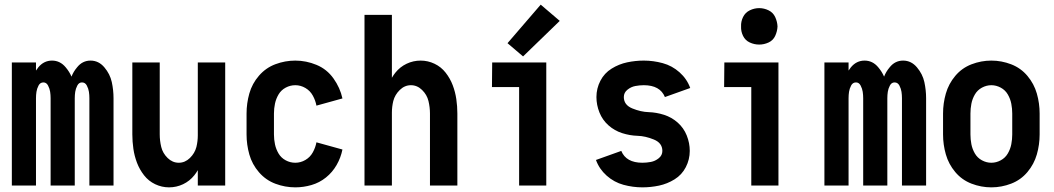

<svg xmlns="http://www.w3.org/2000/svg" viewBox="-20 -799 4540 827"><path d="M31 0V-530H135V-495Q140 -502 145 -509Q169 -538 204 -538Q239 -538 263 -509Q279 -490 288 -469Q296 -490 312 -509Q335 -538 370 -538Q405 -538 429.5 -509Q454 -480 461.5 -445.5Q469 -411 469 -376V0H365V-376Q365 -390 363 -403.5Q361 -417 354 -430.5Q347 -444 333 -444Q320 -444 313 -430.5Q306 -417 304 -403.5Q302 -390 302 -376V0H198V-376Q198 -390 196 -403.5Q194 -417 187 -430.5Q180 -444 167 -444Q153 -444 146 -430.5Q139 -417 137 -403.5Q135 -390 135 -376V0Z M708 8Q677 8 648.5 -5.5Q620 -19 600.5 -44Q581 -69 570 -98Q559 -127 554.5 -158Q550 -189 550 -220V-530H668V-220Q668 -193 674.5 -166Q681 -139 702 -118.5Q723 -98 750 -98Q777 -98 798 -118.5Q819 -139 826 -166Q832 -191 832 -216V-530H950V0H832V-66Q825 -54 817 -44Q797 -19 768.5 -5.5Q740 8 708 8Z M1252 8Q1208 8 1166.5 -7.5Q1125 -23 1095.5 -57Q1066 -91 1054 -133.5Q1042 -176 1042 -220V-310Q1042 -354 1054 -396.5Q1066 -439 1095.5 -473Q1125 -507 1166.5 -522.5Q1208 -538 1252 -538Q1299 -538 1343.5 -519.5Q1388 -501 1416.5 -461Q1445 -421 1455 -375L1343 -344Q1339 -366 1327.5 -387Q1316 -408 1295.5 -420Q1275 -432 1252 -432Q1230 -432 1210.5 -421.5Q1191 -411 1180 -392.5Q1169 -374 1164.5 -353Q1160 -332 1160 -310V-220Q1160 -198 1164.5 -177Q1169 -156 1180 -137.5Q1191 -119 1210.5 -108.5Q1230 -98 1252 -98Q1275 -98 1295.5 -110Q1316 -122 1327.5 -143Q1339 -164 1343 -186L1455 -155Q1448 -120 1430 -88.5Q1412 -57 1384 -34.5Q1356 -12 1321.5 -2Q1287 8 1252 8Z M1550 0V-735H1668V-464Q1675 -476 1683 -486Q1703 -511 1731.5 -524.5Q1760 -538 1792 -538Q1823 -538 1851.5 -524.5Q1880 -511 1899.5 -486Q1919 -461 1930 -432Q1941 -403 1945.5 -372Q1950 -341 1950 -310V0H1832V-310Q1832 -337 1825.5 -364Q1819 -391 1798 -411.5Q1777 -432 1750 -432Q1723 -432 1702 -411.5Q1681 -391 1674 -364Q1668 -339 1668 -314V0Z M2216 0V-424H2099L2100 -530H2333V0ZM2233 -556 2166 -613 2309 -779 2391 -709Z M2747 8Q2706 8 2665.5 -3Q2625 -14 2593 -42.5Q2561 -71 2547 -110L2656 -149Q2677 -98 2747 -98Q2765 -98 2783.5 -101.5Q2802 -105 2817.5 -117.5Q2833 -130 2833 -149Q2833 -183 2796.5 -198Q2760 -213 2726.5 -214Q2693 -215 2660 -225.5Q2627 -236 2601 -259Q2575 -282 2562 -314.5Q2549 -347 2549 -381Q2549 -418 2566 -451Q2583 -484 2614.5 -503.5Q2646 -523 2681.5 -530.5Q2717 -538 2753 -538Q2794 -538 2834.5 -527Q2875 -516 2907 -487.5Q2939 -459 2953 -420L2844 -381Q2823 -432 2753 -432Q2735 -432 2716.5 -428.5Q2698 -425 2682.5 -412.5Q2667 -400 2667 -381Q2667 -347 2703.5 -332Q2740 -317 2773.5 -316Q2807 -315 2840 -304.5Q2873 -294 2899 -271Q2925 -248 2938 -215.5Q2951 -183 2951 -149Q2951 -112 2934 -79Q2917 -46 2885.5 -26.5Q2854 -7 2818.5 0.5Q2783 8 2747 8Z M3216 0V-424H3099L3100 -530H3333V0ZM3250 -607Q3229 -607 3209.5 -616Q3190 -625 3180.5 -644.5Q3171 -664 3172 -685Q3171 -706 3180.5 -725.5Q3190 -745 3209.5 -754.5Q3229 -764 3250 -764Q3271 -764 3290.5 -754.5Q3310 -745 3319 -725.5Q3328 -706 3329 -685Q3328 -664 3319 -644.5Q3310 -625 3290.5 -616Q3271 -607 3250 -607Z M3531 0V-530H3635V-495Q3640 -502 3645 -509Q3669 -538 3704 -538Q3739 -538 3763 -509Q3779 -490 3788 -469Q3796 -490 3812 -509Q3835 -538 3870 -538Q3905 -538 3929.5 -509Q3954 -480 3961.5 -445.5Q3969 -411 3969 -376V0H3865V-376Q3865 -390 3863 -403.5Q3861 -417 3854 -430.5Q3847 -444 3833 -444Q3820 -444 3813 -430.5Q3806 -417 3804 -403.5Q3802 -390 3802 -376V0H3698V-376Q3698 -390 3696 -403.5Q3694 -417 3687 -430.5Q3680 -444 3667 -444Q3653 -444 3646 -430.5Q3639 -417 3637 -403.5Q3635 -390 3635 -376V0Z M4250 8Q4206 8 4164.5 -8Q4123 -24 4094.5 -58Q4066 -92 4054 -134Q4042 -176 4042 -220V-310Q4042 -354 4054 -396Q4066 -438 4094.5 -472Q4123 -506 4164.5 -522Q4206 -538 4250 -538Q4294 -538 4335.5 -522Q4377 -506 4405.5 -472Q4434 -438 4446 -396Q4458 -354 4458 -310V-220Q4458 -176 4446 -134Q4434 -92 4405.5 -58Q4377 -24 4335.5 -8Q4294 8 4250 8ZM4250 -98Q4271 -98 4290.5 -108.5Q4310 -119 4321 -138Q4332 -157 4336 -178Q4340 -199 4340 -220V-310Q4340 -331 4336 -352Q4332 -373 4321 -392Q4310 -411 4290.5 -421.5Q4271 -432 4250 -432Q4229 -432 4209.5 -421.5Q4190 -411 4179 -392Q4168 -373 4164 -352Q4160 -331 4160 -310V-220Q4160 -199 4164 -178Q4168 -157 4179 -138Q4190 -119 4209.5 -108.5Q4229 -98 4250 -98Z"/></svg>

Font: Iosevka SS01
Style: Bold
Weight: 700
Monospace: yes
Designer: Belleve Invis
Foundry: Belleve Invis
Version: 2.3.3; ttfautohint (v1.8.3)